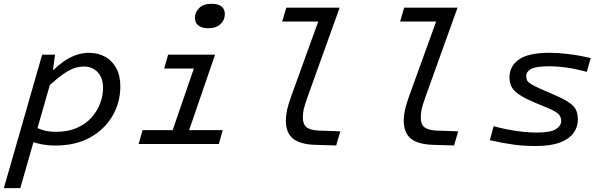

<svg xmlns="http://www.w3.org/2000/svg" viewBox="-61 -750 3151 1000"><path d="M-41 230 158.6 -465.3H225.8L211.3 -359.8V-351.5L44.6 230ZM107.4 -98.4Q130.5 -82.4 161.1 -72.9Q191.7 -63.4 230 -63.4Q292.7 -63.4 338.9 -83.6Q385.2 -103.8 415.2 -137.5Q445.3 -171.1 460.5 -211.5Q475.8 -251.8 475.8 -291.4Q475.8 -344.3 447.8 -373.9Q419.8 -403.5 376.2 -403.5Q355.6 -403.5 335.5 -398.1Q315.3 -392.7 290.9 -378.7Q266.5 -364.6 234 -337.9Q201.6 -311.1 156.9 -268.3L182.1 -351.3Q247.3 -419.5 298.4 -447.1Q349.5 -474.8 402 -474.8Q450 -474.8 486.8 -454.3Q523.6 -433.8 544.6 -394.9Q565.7 -356 565.7 -300Q565.7 -216.1 524.5 -145.7Q483.4 -75.4 407.8 -33.7Q332.2 8 227.5 8Q181 8 140.3 -1.9Q99.6 -11.8 62.9 -29.1Z M973.5 -465.3H1059.2L899.1 0H813.5ZM814.6 -465.3H1020.2L999.7 -393H794.1ZM681.6 -72.3H1099.2L1078.7 0H661.1ZM1022.9 -602.9Q991.7 -602.9 973 -616.7Q954.2 -630.6 954.2 -657.3Q954.2 -684.5 975.6 -707.4Q997 -730.3 1041.2 -730.3Q1075.5 -730.3 1092.7 -716.4Q1110 -702.6 1110 -676.5Q1110 -645.4 1086.9 -624.1Q1063.8 -602.9 1022.9 -602.9Z M1430 -710H1666.2L1645 -637.7H1408.8ZM1457.7 -254.2 1622.7 -710H1708L1540 -242.5Q1525.7 -202.6 1521 -181.2Q1516.4 -159.9 1516.4 -139.4Q1516.4 -102 1535.9 -87Q1555.5 -72 1597.3 -70L1711.5 -66L1690 7.6L1580.1 4.3Q1500.8 1.7 1464.3 -28.6Q1427.8 -58.9 1427.8 -123Q1427.8 -147.6 1434.4 -178.3Q1441 -209 1457.7 -254.2Z M2044 -710H2280.2L2259 -637.7H2022.8ZM2071.7 -254.2 2236.7 -710H2322L2154 -242.5Q2139.7 -202.6 2135 -181.2Q2130.4 -159.9 2130.4 -139.4Q2130.4 -102 2149.9 -87Q2169.5 -72 2211.3 -70L2325.5 -66L2304 7.6L2194.1 4.3Q2114.8 1.7 2078.3 -28.6Q2041.8 -58.9 2041.8 -123Q2041.8 -147.6 2048.4 -178.3Q2055 -209 2071.7 -254.2Z M2948.7 -127.3Q2948.7 -88.1 2925.6 -56.6Q2902.5 -25.2 2854.4 -7.3Q2806.3 10.5 2729.7 10.5Q2669.1 10.5 2614.8 3.3Q2560.5 -3.9 2490.2 -19.8L2510 -92.6Q2576.4 -75.1 2632.7 -67.4Q2688.9 -59.6 2733.3 -59.6Q2806.2 -59.6 2834 -77.2Q2861.8 -94.8 2861.8 -119.7Q2861.8 -141.6 2848.2 -155.6Q2834.6 -169.7 2790.6 -188L2724.6 -215.6Q2669.1 -239.1 2640.7 -259Q2612.3 -278.9 2602.4 -299.9Q2592.5 -321 2592.5 -347.7Q2592.5 -404.9 2641.6 -440Q2690.7 -475.1 2803.7 -475.1Q2844.9 -475.1 2902 -468.2Q2959 -461.2 3015.6 -447.4L2995 -375.6Q2936.4 -391.8 2887.8 -398.4Q2839.2 -404.9 2802.2 -404.9Q2729.9 -404.9 2704.8 -390.7Q2679.7 -376.5 2679.7 -354.3Q2679.7 -339.8 2685.2 -330.2Q2690.8 -320.5 2705.9 -311.4Q2721 -302.2 2750 -289L2815 -260.7Q2870.8 -237.2 2899.3 -218.4Q2927.8 -199.5 2938.3 -179Q2948.7 -158.5 2948.7 -127.3Z"/></svg>

Font: Intel One Mono Light
Style: Italic
Weight: 300
Italic angle: -16°
Monospace: yes
Designer: Fred Shallcrass
Foundry: Frere-Jones Type LLC
Version: Version 1.004